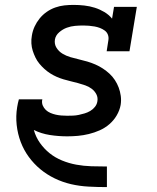

<svg xmlns="http://www.w3.org/2000/svg" viewBox="-20 -548 640 783"><path d="M415 215Q378 215 341 213Q304 211 269.5 203Q235 195 203 179.5Q171 164 144.5 142Q118 120 97.5 92Q77 64 64.5 31Q52 -2 48 -38.5Q44 -75 50 -111Q51 -119 53 -127Q55 -135 57 -143H153Q153 -143 152.5 -142Q152 -141 152 -140Q150 -128 154.5 -117.5Q159 -107 167 -99.5Q175 -92 185.5 -87.5Q196 -83 207 -80.5Q218 -78 230 -77Q242 -76 254 -76Q266 -76 278 -76.5Q290 -77 301.5 -79.5Q313 -82 325 -85.5Q337 -89 348 -95.5Q359 -102 367 -112Q375 -122 377 -134Q380 -150 373 -163.5Q366 -177 354 -186Q342 -195 327.5 -200Q313 -205 298.5 -209Q284 -213 269 -216.5Q254 -220 239 -224.5Q224 -229 210.5 -235Q197 -241 184.5 -249Q172 -257 161 -267Q150 -277 140.5 -288.5Q131 -300 124.5 -313.5Q118 -327 113.5 -341Q109 -355 108 -371Q107 -387 110 -403Q113 -422 121 -439.5Q129 -457 141.5 -472.5Q154 -488 170.5 -499.5Q187 -511 205.5 -517.5Q224 -524 242.5 -526Q261 -528 280 -528Q302 -528 324 -525.5Q346 -523 366.5 -516.5Q387 -510 405.5 -499Q424 -488 437 -472L445 -520H538L508 -339H415L422 -384Q424 -396 420 -406.5Q416 -417 407 -423.5Q398 -430 387.5 -434Q377 -438 366 -440Q355 -442 343 -443Q331 -444 320 -444Q303 -444 286 -442.5Q269 -441 252.5 -435Q236 -429 221.5 -416.5Q207 -404 204 -387Q201 -368 210.5 -353Q220 -338 235 -329Q250 -320 267 -315Q284 -310 301.5 -306Q319 -302 336 -297Q353 -292 369 -285Q385 -278 399.5 -268.5Q414 -259 426.5 -247.5Q439 -236 448.5 -221.5Q458 -207 464 -191Q470 -175 472.5 -157Q475 -139 472 -120Q468 -98 456 -77.5Q444 -57 426 -41.5Q408 -26 386.5 -16.5Q365 -7 342.5 -1.5Q320 4 298 6Q276 8 254 8Q218 8 183 2.5Q148 -3 118 -18Q126 11 143 35Q160 59 182.5 77Q205 95 233 106.5Q261 118 291 123.5Q321 129 352.5 130Q384 131 415 131H416V215Z"/></svg>

Font: Iosevka Etoile Medium Oblique
Style: Regular
Weight: 500
Italic angle: -9°
Designer: Belleve Invis
Foundry: Belleve Invis
Version: Version 15.5.2; ttfautohint (v1.8.4)